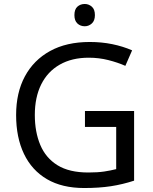

<svg xmlns="http://www.w3.org/2000/svg" viewBox="-20 -935 768 965"><path d="M407 -377H654V-27Q596 -8 537 1Q478 10 403 10Q292 10 216 -34.5Q140 -79 100.5 -161.5Q61 -244 61 -357Q61 -469 105 -551Q149 -633 231.5 -678.5Q314 -724 431 -724Q491 -724 544.5 -713Q598 -702 644 -682L610 -604Q572 -621 524.5 -633Q477 -645 426 -645Q341 -645 280 -610Q219 -575 187 -510.5Q155 -446 155 -357Q155 -272 182.5 -206.5Q210 -141 269 -104.5Q328 -68 424 -68Q471 -68 504 -73Q537 -78 564 -85V-297H407ZM406 -915Q426 -915 441.5 -901.5Q457 -888 457 -859Q457 -831 441.5 -817Q426 -803 406 -803Q384 -803 369 -817Q354 -831 354 -859Q354 -888 369 -901.5Q384 -915 406 -915Z"/></svg>

Font: Noto Sans Hanifi Rohingya
Style: Regular
Weight: 400
Designer: Monotype Design Team and DaltonMaag
Foundry: Google LLC
Version: Version 2.101